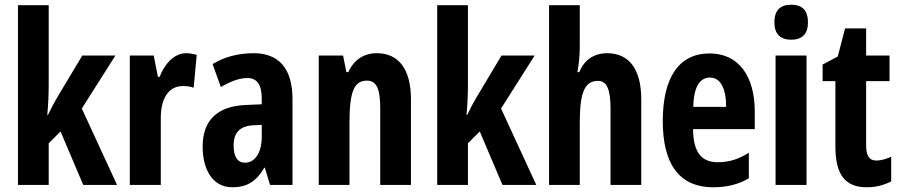

<svg xmlns="http://www.w3.org/2000/svg" viewBox="-20 -782 3805 812"><path d="M186 -429V-760H56V0H186V-176L236 -226L332 0H475L326 -323L468 -547H328L222 -370C210 -350 196 -324 183 -296H180C184 -339 186 -383 186 -429Z M767 -557C715 -557 675 -509 655 -457H648L630 -547H529V0H660V-279C659 -364 692 -418 753 -418C772 -418 787 -416 799 -411L812 -550C793 -555 780 -557 767 -557Z M1053 -557C987 -557 928 -541 879 -511L914 -414C959 -440 995 -452 1026 -452C1068 -452 1087 -423 1087 -364V-341L1019 -338C901 -333 837 -275 837 -162C837 -74 873 10 963 10C1027 10 1065 -17 1098 -73H1100L1122 0H1217V-363C1217 -491 1160 -557 1053 -557ZM1050 -252 1087 -254V-203C1087 -137 1058 -94 1017 -94C985 -94 968 -118 968 -167C968 -221 995 -249 1050 -252Z M1574 -557C1518 -557 1477 -529 1453 -477H1445L1431 -547H1328V0H1458V-263C1458 -393 1477 -441 1532 -441C1575 -441 1588 -401 1588 -324V0H1718V-362C1718 -489 1666 -557 1574 -557Z M1959 -429V-760H1829V0H1959V-176L2009 -226L2105 0H2248L2099 -323L2241 -547H2101L1995 -370C1983 -350 1969 -324 1956 -296H1953C1957 -339 1959 -383 1959 -429Z M2432 -591V-760H2302V0H2432V-263C2432 -385 2450 -440 2509 -440C2546 -440 2562 -404 2562 -324V0H2692V-362C2692 -487 2642 -557 2548 -557C2492 -557 2451 -529 2430 -477H2422C2429 -513 2432 -552 2432 -591Z M2981 -556C2851 -556 2783 -454 2783 -270C2783 -97 2846 10 2997 10C3054 10 3103 -2 3147 -28V-136C3100 -107 3062 -96 3015 -96C2945 -96 2912 -140 2911 -236H3172V-310C3172 -460 3104 -556 2981 -556ZM2983 -454C3027 -454 3051 -407 3051 -330H2912C2914 -418 2941 -454 2983 -454Z M3326 -762C3278 -762 3255 -737 3255 -687C3255 -639 3280 -614 3326 -614C3373 -614 3397 -639 3397 -687C3397 -736 3375 -762 3326 -762ZM3391 -547H3260V0H3391Z M3686 -103C3655 -103 3643 -125 3643 -168V-439H3742V-547H3643V-662H3554L3523 -543L3459 -509V-439H3513V-163C3513 -46 3552 10 3646 10C3685 10 3718 1 3749 -15V-119C3726 -109 3705 -103 3686 -103Z"/></svg>

Font: Noto Sans Thai Looped ExtraCondensed
Style: Bold
Weight: 700
Width: 2
Designer: Sasikarn Vongin, Ben Mitchell
Foundry: The Fontpad Ltd
Version: Version 1.001